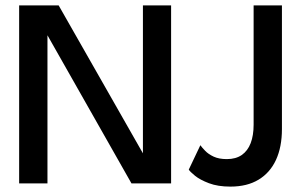

<svg xmlns="http://www.w3.org/2000/svg" viewBox="-20 -680 1128 712"><path d="M149 -561.5 156 -560.5V0H51V-660H197.5L516.5 -100L510 -98.5V-660H614.5V0H467.5ZM1025.5 -201.5Q1025.5 -135 1003.5 -87.2Q981.5 -39.5 939 -13.8Q896.5 12 834.5 12Q788 12 755 -0.5Q722 -13 703.2 -28.2Q684.5 -43.5 680 -51L723 -141.5Q729 -133 740.8 -120.8Q752.5 -108.5 772.2 -99.2Q792 -90 821 -90Q854.5 -90 876.5 -105.2Q898.5 -120.5 909.5 -149Q920.5 -177.5 920.5 -217.5V-660H1025.5Z"/></svg>

Font: League Spartan Medium
Style: Regular
Weight: 500
Foundry: The League of Moveable Type
Version: Version 2.002